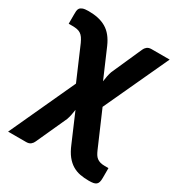

<svg xmlns="http://www.w3.org/2000/svg" viewBox="-169 -630 844 914"><g transform="rotate(30 253.0 -173.5)"><path d="M506.5 77V130.5Q506.5 145 504 153.8Q501.5 162.5 495.5 167.5Q489.5 172.5 479.8 174.2Q470 176 455 176Q429.5 176 407 171.8Q384.5 167.5 364.8 155.8Q345 144 328.2 123Q311.5 102 297.5 68L232 -84.5Q230 -68.5 226.8 -53.8Q223.5 -39 219.5 -27.5L143 140.5Q139 150.5 130 158Q121 165.5 105 165.5H6L171.5 -194L94.5 -373Q87.5 -388 80.8 -397.8Q74 -407.5 65.5 -413.2Q57 -419 45.8 -421.2Q34.5 -423.5 18.5 -423.5H-1V-473Q-1 -483.5 -0.5 -492.5Q0 -501.5 4.5 -508.2Q9 -515 19.8 -519Q30.5 -523 52 -523Q80.5 -523 104.2 -517.8Q128 -512.5 147.8 -501Q167.5 -489.5 183 -470.2Q198.5 -451 210.5 -423.5L277.5 -268Q279.5 -284 282.5 -298.5Q285.5 -313 289.5 -324.5L363.5 -491Q367.5 -501 376.5 -508.5Q385.5 -516 401.5 -516H500.5L336.5 -161.5L419 29.5Q424 41 429.5 50Q435 59 442.8 65Q450.5 71 461 74Q471.5 77 486 77Z"/></g></svg>

Font: Lato
Style: Regular
Weight: 800
Designer: Lukasz Dziedzic with Adam Twardoch and Botio Nikoltchev
Foundry: tyPoland Lukasz Dziedzic
Version: Version 2.015; 2015-08-06; http://www.latofonts.com/; ttfaut